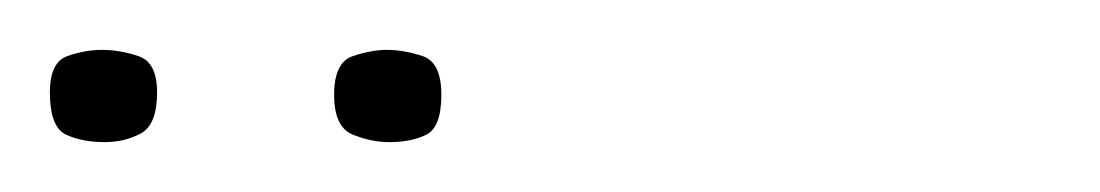

<svg xmlns="http://www.w3.org/2000/svg" viewBox="-20 -517 441 77"><path d="M136 -460Q129 -460 121.5 -463Q114 -466 114 -479Q114 -492 121.5 -494.5Q129 -497 135 -497Q142 -497 149.5 -494.5Q157 -492 157 -479Q157 -466 151 -463Q145 -460 136 -460ZM22 -460Q13 -460 6.5 -463Q0 -466 0 -480Q0 -492 7 -494.5Q14 -497 21 -497Q28 -497 35.5 -494.5Q43 -492 43 -480Q43 -467 36.5 -463.5Q30 -460 22 -460Z"/></svg>

Font: Genos Thin Thin
Style: Regular
Weight: 250
Version: Version 1.010